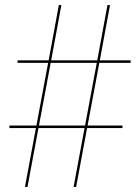

<svg xmlns="http://www.w3.org/2000/svg" viewBox="-20 -734 550 754"><path d="M78 0H88L131 -231H312L269 0H279L322 -231H461V-241H324L370 -487H493V-497H372L412 -714H402L362 -497H181L221 -714H211L171 -497H49V-487H169L123 -241H17V-231H121ZM133 -241 179 -487H360L314 -241Z"/></svg>

Font: Noto Serif Display SemiCondensed
Style: Regular
Weight: 400
Width: 4
Designer: Monotype Design Team
Foundry: Monotype Imaging Inc.
Version: Version 2.009